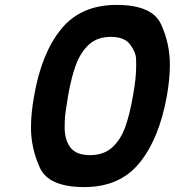

<svg xmlns="http://www.w3.org/2000/svg" viewBox="-20 -763 711 781"><path d="M119 -374Q149 -547 229 -645Q309 -743 454 -743Q599 -743 635 -664.5Q671 -586 671 -500Q671 -443 659 -374Q628 -200 548 -101Q468 -2 323 -2Q178 -2 142 -81Q106 -160 106 -245Q106 -303 119 -374ZM521 -374Q534 -445 534 -495Q534 -497 533.5 -523Q533 -549 510 -581Q487 -613 431 -613Q375 -613 341 -581Q307 -549 288.5 -498.5Q270 -448 257 -374Q244 -298 243.5 -271.5Q243 -245 243 -244Q243 -194 266.5 -163Q290 -132 346 -132Q402 -132 436.5 -163.5Q471 -195 489.5 -246.5Q508 -298 521 -374Z"/></svg>

Font: Fz Poppins SemBd
Style: Italic
Weight: 600
Italic angle: -10°
Designer: Ninad Kale (Devanagari), Jonny Pinhorn (Latin)
Foundry: Indian Type Foundry
Version: Vit hóa bi Vntype.Com & FontZin.Com